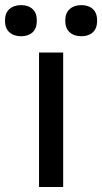

<svg xmlns="http://www.w3.org/2000/svg" viewBox="-74 -745 407 765"><path d="M0 0ZM177.7 0H81.5V-535.6H177.7ZM203.6 -616.5Q186 -632.3 186 -662.6Q186 -692.9 203.6 -708.7Q221.2 -724.6 250 -724.6Q278.8 -724.6 295.9 -709Q313 -693.4 313 -662.6Q313 -631.8 295.9 -616.2Q278.8 -600.6 250 -600.6Q221.2 -600.6 203.6 -616.5ZM-36.6 -616.5Q-54.2 -632.3 -54.2 -662.6Q-54.2 -692.9 -36.6 -708.7Q-19 -724.6 9.8 -724.6Q38.6 -724.6 55.7 -709Q72.8 -693.4 72.8 -662.6Q72.8 -631.8 55.7 -616.2Q38.6 -600.6 9.8 -600.6Q-19 -600.6 -36.6 -616.5Z"/></svg>

Font: Coda
Style: Regular
Weight: 400
Designer: vernon adams
Foundry: vernon adams
Version: Version 2.000; ttfautohint (v0.8) -r 50 -G 200 -x